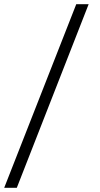

<svg xmlns="http://www.w3.org/2000/svg" viewBox="-20 -783 477 914"><path d="M402 -763 60 111H0L343 -763Z"/></svg>

Font: Open Sauce Two Light
Style: Regular
Weight: 300
Designer: Alfredo Marco Pradil
Foundry: Creative Sauce Fz LLC
Version: Version 1.477